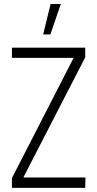

<svg xmlns="http://www.w3.org/2000/svg" viewBox="-20 -916 474 936"><path d="M190.4 -748 226.6 -896.5H276.4L225.6 -748ZM38.1 0V-47.9L338.9 -633.8H38.1V-683.6H395.5V-636.7L93.8 -50.8H396.5L395.5 0Z"/></svg>

Font: Post No Bills Colombo
Style: Regular
Weight: 400
Designer: Kosala Senevirathne, Siva Puranthara, Lasantha Premarathna, Tharique Azeez
Foundry: Mooniak
Version: Version 1.220 ; ttfautohint (v1.6)